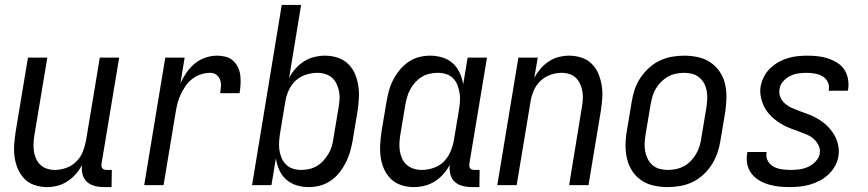

<svg xmlns="http://www.w3.org/2000/svg" viewBox="-20 -755 3540 783"><path d="M172 8Q146 8 121.5 0Q97 -8 80 -25.5Q63 -43 53 -66Q43 -89 39.5 -114.5Q36 -140 38 -166.5Q40 -193 44 -219L94 -520H173L121 -208Q118 -191 117 -174Q116 -157 118 -140.5Q120 -124 126.5 -109Q133 -94 144.5 -83Q156 -72 171.5 -67Q187 -62 204 -62Q227 -62 250.5 -70.5Q274 -79 291.5 -96.5Q309 -114 318 -137Q327 -160 331 -183L387 -520H466L394 -87Q393 -82 394 -77Q395 -72 397.5 -68.5Q400 -65 405 -63.5Q410 -62 415 -62H436L435 8H403Q384 8 365.5 3Q347 -2 334 -14Q321 -26 316.5 -44.5Q312 -63 314 -82Q304 -62 289 -45Q274 -28 255 -15.5Q236 -3 214.5 2.5Q193 8 172 8Z M568 0 654 -520H733L716 -416Q726 -438 740.5 -459Q755 -480 774.5 -496Q794 -512 818 -520Q842 -528 865 -528Q884 -528 901 -523.5Q918 -519 930.5 -507.5Q943 -496 950.5 -480.5Q958 -465 960 -447.5Q962 -430 961 -411.5Q960 -393 957 -375H878Q880 -389 881 -403Q882 -417 877.5 -429.5Q873 -442 862.5 -450Q852 -458 838 -458Q819 -458 800 -452Q781 -446 764.5 -433.5Q748 -421 736.5 -404Q725 -387 716.5 -369Q708 -351 703.5 -332.5Q699 -314 696 -295L647 0Z M1239 8Q1213 8 1189 0.5Q1165 -7 1147 -23Q1129 -39 1119 -61.5Q1109 -84 1105 -109L1087 0H1008L1129 -735H1208L1159 -437Q1169 -457 1184.5 -474.5Q1200 -492 1219.5 -504.5Q1239 -517 1261.5 -522.5Q1284 -528 1305 -528Q1332 -528 1356.5 -520Q1381 -512 1399 -495Q1417 -478 1427 -455Q1437 -432 1441 -406.5Q1445 -381 1443.5 -354Q1442 -327 1438 -301L1418 -181Q1414 -158 1407.5 -135.5Q1401 -113 1390 -91.5Q1379 -70 1364 -51Q1349 -32 1328.5 -18Q1308 -4 1285 2Q1262 8 1239 8ZM1208 -62Q1224 -62 1240.5 -65.5Q1257 -69 1272 -78Q1287 -87 1299 -100Q1311 -113 1320 -128.5Q1329 -144 1333.5 -160Q1338 -176 1340 -192L1360 -312Q1363 -329 1364.5 -346.5Q1366 -364 1363 -380.5Q1360 -397 1353 -412Q1346 -427 1334.5 -437.5Q1323 -448 1307 -453Q1291 -458 1274 -458Q1251 -458 1226.5 -450Q1202 -442 1184 -424.5Q1166 -407 1156 -383.5Q1146 -360 1143 -337L1123 -217Q1120 -199 1118.5 -181Q1117 -163 1119 -146Q1121 -129 1127.5 -113Q1134 -97 1145.5 -85Q1157 -73 1173.5 -67.5Q1190 -62 1208 -62Z M1668 8Q1641 8 1616.5 0Q1592 -8 1574.5 -25Q1557 -42 1546.5 -65Q1536 -88 1532.5 -113.5Q1529 -139 1530.5 -166Q1532 -193 1536 -219L1556 -339Q1560 -362 1566 -384.5Q1572 -407 1583 -428.5Q1594 -450 1609.5 -469Q1625 -488 1645 -502Q1665 -516 1688 -522Q1711 -528 1734 -528Q1760 -528 1784.5 -520.5Q1809 -513 1826.5 -497Q1844 -481 1854.5 -458.5Q1865 -436 1869 -411L1887 -520H1966L1894 -87Q1893 -82 1894 -77Q1895 -72 1897.5 -68.5Q1900 -65 1905 -63.5Q1910 -62 1915 -62H1936L1935 8H1903Q1884 8 1865.5 3Q1847 -2 1834 -14Q1821 -26 1816.5 -45Q1812 -64 1814 -83Q1804 -63 1788.5 -45.5Q1773 -28 1753.5 -15.5Q1734 -3 1711.5 2.5Q1689 8 1668 8ZM1700 -62Q1723 -62 1747.5 -70Q1772 -78 1789.5 -95.5Q1807 -113 1817 -136.5Q1827 -160 1831 -183L1851 -303Q1854 -321 1855.5 -339Q1857 -357 1854.5 -374Q1852 -391 1846 -407Q1840 -423 1828.5 -435Q1817 -447 1800.5 -452.5Q1784 -458 1766 -458Q1750 -458 1733 -454.5Q1716 -451 1701 -442Q1686 -433 1674 -420Q1662 -407 1653.5 -391.5Q1645 -376 1640.5 -360Q1636 -344 1633 -328L1613 -208Q1610 -191 1609 -173.5Q1608 -156 1610.5 -139.5Q1613 -123 1620 -108Q1627 -93 1639 -82.5Q1651 -72 1667 -67Q1683 -62 1700 -62Z M2008 0 2094 -520H2173L2159 -438Q2170 -458 2184.5 -475Q2199 -492 2218 -504.5Q2237 -517 2258.5 -522.5Q2280 -528 2301 -528Q2327 -528 2351.5 -520Q2376 -512 2393.5 -494.5Q2411 -477 2420.5 -454Q2430 -431 2434 -405.5Q2438 -380 2436 -353.5Q2434 -327 2430 -301L2380 0H2301L2352 -312Q2355 -329 2356.5 -346Q2358 -363 2355.5 -379.5Q2353 -396 2346.5 -411Q2340 -426 2329 -437Q2318 -448 2302.5 -453Q2287 -458 2270 -458Q2247 -458 2223.5 -449.5Q2200 -441 2182.5 -423.5Q2165 -406 2155.5 -383Q2146 -360 2143 -337L2087 0Z M2703 8Q2674 8 2646.5 2Q2619 -4 2596.5 -19Q2574 -34 2559 -56.5Q2544 -79 2537.5 -106Q2531 -133 2531 -161.5Q2531 -190 2536 -219L2556 -339Q2560 -364 2568 -389Q2576 -414 2591 -436.5Q2606 -459 2626 -477.5Q2646 -496 2670 -507.5Q2694 -519 2719.5 -523.5Q2745 -528 2770 -528Q2799 -528 2826.5 -522Q2854 -516 2876.5 -501Q2899 -486 2914.5 -463.5Q2930 -441 2936.5 -414Q2943 -387 2942.5 -358.5Q2942 -330 2938 -301L2918 -181Q2914 -156 2905.5 -131Q2897 -106 2882.5 -83.5Q2868 -61 2848 -42.5Q2828 -24 2804 -12.5Q2780 -1 2754 3.5Q2728 8 2703 8ZM2704 -62Q2720 -62 2737 -65.5Q2754 -69 2769.5 -77.5Q2785 -86 2797.5 -99Q2810 -112 2819 -127.5Q2828 -143 2833 -159.5Q2838 -176 2840 -192L2860 -312Q2863 -330 2864 -347.5Q2865 -365 2862.5 -381.5Q2860 -398 2852.5 -413Q2845 -428 2832.5 -438.5Q2820 -449 2804 -453.5Q2788 -458 2770 -458Q2754 -458 2736.5 -454.5Q2719 -451 2704 -442.5Q2689 -434 2676 -421Q2663 -408 2654 -392.5Q2645 -377 2640.5 -360.5Q2636 -344 2633 -328L2613 -208Q2610 -190 2609 -172.5Q2608 -155 2611 -138.5Q2614 -122 2621.5 -107Q2629 -92 2641 -81.5Q2653 -71 2669.5 -66.5Q2686 -62 2704 -62Z M3199 8Q3177 8 3155.5 5.5Q3134 3 3113.5 -3Q3093 -9 3075 -20Q3057 -31 3044.5 -47.5Q3032 -64 3027.5 -85Q3023 -106 3027 -128L3028 -135H3106V-132Q3103 -114 3111.5 -98.5Q3120 -83 3135.5 -75Q3151 -67 3169 -64.5Q3187 -62 3206 -62Q3223 -62 3241 -64.5Q3259 -67 3275.5 -74.5Q3292 -82 3306 -96.5Q3320 -111 3323 -128Q3326 -146 3318.5 -161.5Q3311 -177 3299 -188Q3287 -199 3271.5 -205.5Q3256 -212 3240.5 -218Q3225 -224 3209 -229.5Q3193 -235 3178 -243Q3163 -251 3149.5 -260.5Q3136 -270 3124.5 -281.5Q3113 -293 3104 -306.5Q3095 -320 3089.5 -335.5Q3084 -351 3081.5 -368Q3079 -385 3082 -403Q3086 -423 3095.5 -442Q3105 -461 3120.5 -476Q3136 -491 3154.5 -501.5Q3173 -512 3193 -518Q3213 -524 3233.5 -526Q3254 -528 3274 -528Q3295 -528 3316.5 -525.5Q3338 -523 3357.5 -516.5Q3377 -510 3394.5 -499Q3412 -488 3423 -471.5Q3434 -455 3438 -434Q3442 -413 3439 -392L3437 -385H3359L3360 -388Q3363 -406 3355.5 -421Q3348 -436 3334 -444Q3320 -452 3303 -455Q3286 -458 3268 -458Q3252 -458 3235 -455.5Q3218 -453 3202 -445Q3186 -437 3173.5 -423Q3161 -409 3159 -392Q3156 -374 3162.5 -358.5Q3169 -343 3182 -332Q3195 -321 3210 -314.5Q3225 -308 3241 -302Q3257 -296 3272.5 -290.5Q3288 -285 3302.5 -277.5Q3317 -270 3330.5 -260.5Q3344 -251 3355.5 -239.5Q3367 -228 3376.5 -214Q3386 -200 3392 -184.5Q3398 -169 3400 -152Q3402 -135 3399 -117Q3396 -97 3385 -77.5Q3374 -58 3358 -43Q3342 -28 3322.5 -18Q3303 -8 3282.5 -2Q3262 4 3241 6Q3220 8 3199 8Z"/></svg>

Font: Iosevka Fixed
Style: Italic
Weight: 400
Italic angle: -9°
Monospace: yes
Designer: Belleve Invis
Foundry: Belleve Invis
Version: Version 33.2.4